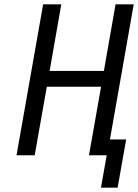

<svg xmlns="http://www.w3.org/2000/svg" viewBox="-20 -718 640 888"><path d="M391.5 0 447.5 -317H196.5L140.5 0H56.5L179.5 -698H263.5L209.5 -390H460.5L514.5 -698H598.5L488.5 -73H563.5L524 150H447L473.5 0Z"/></svg>

Font: JuliaMono Medium
Style: Italic
Weight: 500
Italic angle: -9°
Monospace: yes
Designer: cormullion
Foundry: corm
Version: Version 0.054; ttfautohint (v1.8.4)